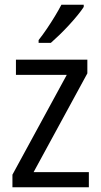

<svg xmlns="http://www.w3.org/2000/svg" viewBox="-20 -786 424 806"><path d="M353 0H32.2V-52.7L260.3 -471.7H46.9V-535.6H346.7V-478L121.1 -63.5H353ZM331.5 -766.1V-756.8Q321.8 -741.7 305.4 -721.7Q289.1 -701.7 269.3 -680.2Q249.5 -658.7 229.5 -639.4Q209.5 -620.1 193.4 -606H142.1V-617.7Q159.7 -640.1 177.2 -666Q194.8 -691.9 210.4 -717.8Q226.1 -743.7 237.8 -766.1Z"/></svg>

Font: Open Sans SemiCondensed
Style: Regular
Weight: 400
Width: 4
Designer: Monotype Design Team
Foundry: Monotype Imaging Inc.
Version: Version 3.000